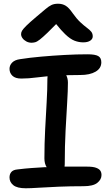

<svg xmlns="http://www.w3.org/2000/svg" viewBox="-20 -998 594 1029"><path d="M94 -577Q62 -577 46.5 -592Q31 -607 31 -629Q31 -648 45 -662.5Q59 -677 88 -681Q139 -689 201 -694.5Q263 -700 327 -703.5Q391 -707 449 -707Q490 -707 506.5 -697.5Q523 -688 523 -664Q523 -632 492.5 -614Q462 -596 410 -596Q369 -596 335 -595Q344 -577 344 -555Q344 -514 340 -448.5Q336 -383 331.5 -299Q327 -215 327 -117Q327 -110 326 -105Q344 -105 364 -105H446Q478 -105 494.5 -99Q511 -93 517.5 -83.5Q524 -74 524 -60Q524 -36 501.5 -18Q479 0 427 0Q357 0 296 2.5Q235 5 189.5 8Q144 11 118 11Q72 11 51.5 -5.5Q31 -22 31 -47Q31 -65 41 -76.5Q51 -88 74 -90Q114 -95 149.5 -97.5Q185 -100 220 -102Q225 -102 230 -102Q218 -121 218 -149Q218 -228 222 -304Q226 -380 230 -449.5Q234 -519 234 -576Q234 -583 235 -589Q233 -589 232 -589Q201 -586 177.5 -583Q154 -580 134.5 -578.5Q115 -577 94 -577ZM149 -769Q134 -769 121 -776Q108 -783 100.5 -793.5Q93 -804 93 -815Q93 -824 98 -833Q103 -842 120.5 -859.5Q138 -877 176 -909Q206 -934 223.5 -949Q241 -964 255.5 -971Q270 -978 291 -978Q315 -978 332.5 -967Q350 -956 369 -928Q391 -897 411 -878.5Q431 -860 446 -849Q461 -838 469 -828Q477 -818 477 -803Q477 -789 463.5 -780Q450 -771 426 -771Q402 -771 379 -780Q356 -789 329 -815Q308 -835 281 -869Q254 -841 235 -823Q209 -798 193.5 -786Q178 -774 168 -771.5Q158 -769 149 -769Z"/></svg>

Font: Shantell Sans Light Medium
Style: Regular
Weight: 500
Version: Version 1.008;[ac192a2d6]